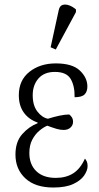

<svg xmlns="http://www.w3.org/2000/svg" viewBox="-20 -827 444 857"><path d="M218 10Q137 10 93 -31Q49 -72 49 -137Q49 -194 79 -228Q109 -262 148 -277V-280Q108 -294 86 -325Q64 -356 64 -402Q64 -469 111.5 -506.5Q159 -544 229 -544Q303 -544 336.5 -512Q370 -480 370 -441Q370 -418 357.5 -405.5Q345 -393 313 -393Q314 -443 295.5 -474.5Q277 -506 225 -506Q177 -506 151.5 -476.5Q126 -447 126 -402Q126 -356 147 -329Q168 -302 194 -297Q219 -305 244.5 -310.5Q270 -316 289 -316Q296 -311 301 -303Q306 -295 306 -283Q306 -268 294.5 -257.5Q283 -247 264 -247Q249 -247 232 -252Q215 -257 191 -266Q174 -259 155.5 -243.5Q137 -228 124 -203.5Q111 -179 111 -144Q111 -93 142 -63Q173 -33 229 -33Q275 -33 307 -53.5Q339 -74 359 -119Q363 -115 367 -107Q371 -99 371 -86Q371 -66 355.5 -43.5Q340 -21 306.5 -5.5Q273 10 218 10ZM229 -606 206 -616 242 -781Q246 -801 259.5 -805Q273 -809 289 -803Q305 -797 319 -785V-773Z"/></svg>

Font: Noto Serif Condensed Light
Style: Regular
Weight: 300
Width: 3
Designer: Monotype Design Team
Foundry: Monotype Imaging Inc.
Version: Version 2.013